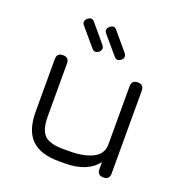

<svg xmlns="http://www.w3.org/2000/svg" viewBox="-125 -805 877 917"><g transform="rotate(20 313.0 -346.5)"><path d="M274 -558Q253 -542 238 -562L164 -649Q147 -669 167 -685Q187 -703 203 -682L277 -594Q293 -574 274 -558ZM387 -558Q366 -542 351 -562L277 -649Q260 -669 280 -685Q300 -703 316 -682L390 -594Q406 -574 387 -558ZM87 -452Q87 -483 118 -483Q149 -483 149 -452V-185Q149 -115 176 -88.5Q203 -62 272 -62H300Q377 -62 421 -84.5Q465 -107 467 -152V-452Q467 -483 498 -483Q529 -483 529 -452V-31Q529 0 498 0Q467 0 467 -31V-67Q417 0 300 0H272Q177 0 132 -45Q87 -90 87 -185Z"/></g></svg>

Font: Jura Medium
Style: Regular
Weight: 500
Designer: Daniel Johnson, Alexei Vanyashin
Foundry: Daniel Johnson
Version: Version 5.103